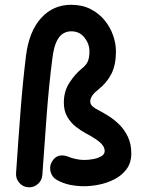

<svg xmlns="http://www.w3.org/2000/svg" viewBox="-20 -733 594 806"><path d="M278.8 -712.9Q325.2 -712.9 360.4 -694.8Q395.5 -676.8 419.2 -647.7Q442.9 -618.7 454.8 -584.2Q466.8 -549.8 466.8 -517.6Q466.8 -461.4 448.2 -424.1Q429.7 -386.7 393.6 -357.9Q358.9 -331.1 358.9 -307.6Q358.9 -295.4 367.9 -287.1Q377 -278.8 390.6 -272Q409.7 -262.2 433.8 -247.3Q458 -232.4 480.2 -210.7Q502.4 -189 516.8 -158.9Q531.2 -128.9 531.2 -88.9Q531.2 -49.8 511.5 -23.2Q491.7 3.4 460.9 19.3Q430.2 35.2 396 42Q361.8 48.8 333 48.8Q304.7 48.8 275.4 43.2Q246.1 37.6 218.8 22.5Q198.7 11.2 192.6 -11.2Q186.5 -33.7 197.3 -53.2Q219.7 -92.3 265.1 -75.7Q278.8 -69.8 297.4 -65.7Q315.9 -61.5 333.5 -61.5Q352.5 -61.5 372.6 -65.4Q392.6 -69.3 406 -77.6Q419.4 -85.9 419.4 -98.6Q419.4 -119.6 397 -137.7Q374.5 -155.8 340.3 -173.3Q320.3 -184.1 298.8 -200.7Q277.3 -217.3 262.7 -242.2Q248 -267.1 248 -302.2Q248 -350.1 271.7 -386.2Q295.4 -422.4 323.2 -444.8Q341.8 -459.5 348.6 -475.3Q355.5 -491.2 355.5 -517.6Q355.5 -548.8 334.7 -575.2Q314 -601.6 278.8 -601.6Q261.2 -601.6 245.4 -592.5Q229.5 -583.5 217.5 -558.8Q205.6 -534.2 199.7 -486.8Q186 -380.9 176.5 -257.6Q167 -134.3 157.7 2Q156.2 24.4 138.9 39.6Q121.6 54.7 98.6 53.2Q76.2 51.8 61 34.4Q45.9 17.1 47.4 -5.9Q56.6 -142.1 66.2 -266.4Q75.7 -390.6 89.4 -501Q102.5 -602.1 152.8 -657.5Q203.1 -712.9 278.8 -712.9Z"/></svg>

Font: Mikhak SemiBold
Style: Regular
Weight: 600
Designer: Amin Abedi
Version: Version 3.3